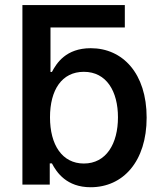

<svg xmlns="http://www.w3.org/2000/svg" viewBox="-20 -748 660 778"><path d="M347.2 10.7C479 10.7 574.2 -94.2 574.2 -271.5C574.2 -450.7 477.1 -552.7 347.7 -552.7C247.1 -552.7 209 -491.7 190.4 -456.5H184.6V-636.7H485.8V-727.5H70.8V0H181.6V-85.9H190.4C209.5 -49.3 250 10.7 347.2 10.7ZM319.8 -85.4C231.9 -85.4 182.6 -161.1 182.6 -272.5C182.6 -383.8 230.5 -457 319.8 -457C411.6 -457 458 -377.9 458 -272.5C458 -166 410.6 -85.4 319.8 -85.4Z"/></svg>

Font: Raveo Medium
Style: Regular
Weight: 500
Designer: Jakub Foglar, Rasmus Andersson (Inter)
Foundry: Jakubfoglar.com
Version: Version 1.100;Glyphs 3.2.3 (3260)